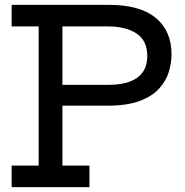

<svg xmlns="http://www.w3.org/2000/svg" viewBox="-20 -772 762 792"><path d="M28 0V-89H139.5V-663H28V-752H237.5V-89H349V0ZM224 -336V-422H426.5Q505.5 -422 546.5 -451.8Q587.5 -481.5 587.5 -541Q587.5 -604.5 543.2 -633.8Q499 -663 425 -663H212.5V-752H428.5Q557.5 -752 622.5 -698.2Q687.5 -644.5 687.5 -548Q687.5 -514 676.8 -477Q666 -440 637.5 -407.8Q609 -375.5 556.8 -355.8Q504.5 -336 422 -336Z"/></svg>

Font: Hepta Slab ExtraLight Medium
Style: Regular
Weight: 500
Version: Version 1.100